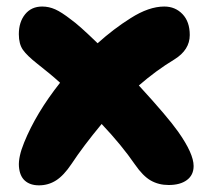

<svg xmlns="http://www.w3.org/2000/svg" viewBox="-20 -512 629 582"><path d="M98.1 49.8Q71.3 49.8 55.4 35.6Q39.6 21.5 37.4 -7.3Q35.2 -36.1 53.2 -80.1Q89.4 -169.4 162.1 -261.2Q134.3 -286.6 91.8 -319.8Q62 -343.3 49.6 -360.8Q37.1 -378.4 37.1 -408.2Q37.1 -445.3 56.2 -468.8Q75.2 -492.2 107.9 -492.2Q128.4 -492.2 147.5 -483.6Q166.5 -475.1 194.8 -453.1Q219.2 -436 275.9 -380.9Q324.7 -424.8 376 -457Q431.2 -492.2 478 -492.2Q511.2 -492.2 533.2 -469.2Q555.2 -446.3 555.2 -405.8Q555.2 -360.8 508.8 -332Q453.1 -298.3 400.9 -252.9Q488.3 -157.7 520 -112.8Q566.9 -46.4 566.9 -8.8Q566.9 18.6 546.6 33.7Q526.4 48.8 491.2 48.8Q460.9 48.8 437 35.2Q413.1 21.5 389.2 -13.2Q348.6 -72.3 288.1 -136.2Q231.9 -68.4 196.8 -15.1Q173.3 20 149.9 34.9Q126.5 49.8 98.1 49.8Z"/></svg>

Font: Shantell Sans Bouncy
Style: Regular
Weight: 800
Designer: Stephen Nixon, Anya Danilova, Shantell Martin
Foundry: Arrow Type
Version: Version 1.006;[9816181b4]